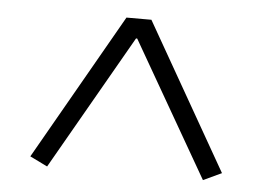

<svg xmlns="http://www.w3.org/2000/svg" viewBox="-38 -745 676 491"><g transform="rotate(5 300.0 -499.5)"><path d="M499 -301 300 -647H297L99 -301L54 -323L268 -698H332L546 -323Z"/></g></svg>

Font: IBM Plex Mono Light
Style: Regular
Weight: 300
Monospace: yes
Designer: Mike Abbink, Paul van der Laan, Pieter van Rosmalen
Foundry: Bold Monday
Version: Version 2.3